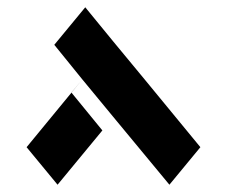

<svg xmlns="http://www.w3.org/2000/svg" viewBox="-20 -752 622 527"><path d="M214 -732 291 -638 377 -534 530 -348 445 -245 291 -431 206 -534 129 -629ZM206 -534 176 -498 261 -394 138 -245 53 -348Z"/></svg>

Font: PatchStencil
Style: Regular
Weight: 400
Version: Version 1.1